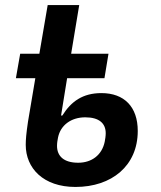

<svg xmlns="http://www.w3.org/2000/svg" viewBox="-20 -729 640 761"><path d="M279 12C423 12 526 -72 526 -210C526 -306 472 -360 382 -360C308 -360 262 -327 227 -271H222L246 -419H394L410 -516H262L294 -709H169L136 -516H60L43 -419H120L91 -247C84 -200 82 -175 82 -155C82 -62 152 12 279 12ZM290 -84C233 -84 206 -110 206 -151C206 -162 208 -174 210 -184C220 -233 262 -264 318 -264C373 -264 399 -240 399 -201C399 -190 397 -177 395 -167C384 -114 343 -84 290 -84Z"/></svg>

Font: IBM Plex Mono SmBld
Style: Italic
Weight: 600
Italic angle: -9.5°
Monospace: yes
Designer: Mike Abbink, Paul van der Laan, Pieter van Rosmalen
Foundry: Bold Monday
Version: Version 2.004